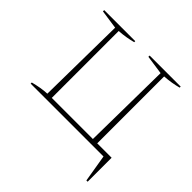

<svg xmlns="http://www.w3.org/2000/svg" viewBox="-206 -827 1189 1189"><g transform="rotate(45 389.0 -232.0)"><path d="M601 -30H727V180H716L686 0H48V-10Q79 -18 108 -23Q137 -28 165 -29L173 -615L48 -633V-644H320V-635Q294 -628 264.5 -623Q235 -618 203 -616V-30H563L571 -615L446 -633V-644H718V-635Q692 -628 662.5 -623Q633 -618 601 -616Z"/></g></svg>

Font: Piazzolla SC Thin
Style: Regular
Weight: 100
Designer: Juan Pablo del Peral
Foundry: Huerta Tipografica
Version: Version 1.330